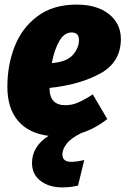

<svg xmlns="http://www.w3.org/2000/svg" viewBox="-20 -573 545 834"><path d="M505 -404Q505 -303 416 -254Q327 -205 195 -191Q195 -116 264 -116Q292 -116 319 -127.5Q346 -139 383 -163L446 -56Q393 -14 333 5Q288 27 269.5 51.5Q251 76 251 97Q251 130 289 130Q314 130 346 122L319 233Q287 241 251 241Q193 241 156 212.5Q119 184 119 135Q119 63 191 17Q104 6 58 -48.5Q12 -103 12 -196Q12 -291 44 -372Q76 -453 143.5 -503Q211 -553 312 -553Q402 -553 453.5 -511.5Q505 -470 505 -404ZM323 -399Q323 -432 291 -432Q259 -432 237.5 -394.5Q216 -357 205 -299Q270 -304 296.5 -334.5Q323 -365 323 -399Z"/></svg>

Font: Fira Sans Condensed Black
Style: Italic
Weight: 900
Width: 3
Italic angle: -8°
Designer: Carrois Corporate & Edenspiekermann AG
Foundry: Carrois Corporate GbR & Edenspiekermann AG
Version: Version 4.203